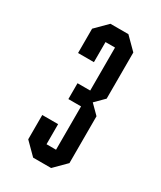

<svg xmlns="http://www.w3.org/2000/svg" viewBox="-111 -806 397 472"><g transform="rotate(30 88.0 -570.0)"><path d="M62 -380 29 -413V-482H74V-425H101V-548H65V-593H101V-715H74V-658H29V-727L62 -760H113L146 -727V-596L121 -571L146 -546V-413L113 -380Z"/></g></svg>

Font: Commune Nuit Debout
Style: Regular
Weight: 400
Designer: Sébastien Marchal
Foundry: Sébastien Marchal
Version: Version 1.003;PS 1.3;hotconv 1.0.88;makeotf.lib2.5.647800